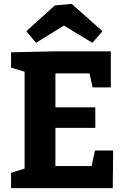

<svg xmlns="http://www.w3.org/2000/svg" viewBox="-20 -971 652 991"><path d="M470 -194H564L562 0H37V-79L107 -101V-601L37 -622V-701L263 -706H552V-520H458L442 -592H266V-417H472V-311H266V-114H453ZM509 -810 457 -750 310 -839 166 -750 116 -810 263 -943 350 -951Z"/></svg>

Font: Bitter Pro OGT
Style: Bold
Weight: 700
Designer: Sol Matas, and Bitter project Authors
Foundry: Sol Matas
Version: Version 2.110